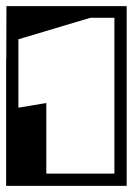

<svg xmlns="http://www.w3.org/2000/svg" viewBox="-40 -606 433 626"><path d="M373 -249Q373 -228.5 373 -204.2Q373 -180 373 -153.8Q373 -127.5 373 -100.8Q373 -74 373 -48.5Q373 -23 373 0Q373 0 357.2 0Q341.5 0 318.2 0Q295 0 271.8 0Q248.5 0 232.8 0Q217 0 217 0Q217 0 217 0Q217 0 217 0Q217 0 217 0Q217 0 217 0Q213.5 -7.5 213.5 -20Q213.5 -32.5 217 -40Q227.5 -40 240.5 -40Q253.5 -40 268.2 -40Q283 -40 299.5 -40Q316 -40 333 -40Q333 -40 333 -40Q333 -40 333 -40Q333 -40 333 -40Q333 -40 333 -40Q333 -40 333 -40Q333 -40 333 -40Q333 -40 333 -40Q333 -40 333 -40Q333 -40 333 -61Q333 -82 333 -113.2Q333 -144.5 333 -175.8Q333 -207 333 -228Q333 -249 333 -249ZM373 -188H333Q333 -188 333 -203.8Q333 -219.5 333 -240.5Q333 -261.5 333 -277.2Q333 -293 333 -293Q333 -293 333 -293Q333 -293 333 -293Q333 -293 333 -293Q333 -293 333 -293Q333 -293 333 -308.8Q333 -324.5 333 -345.5Q333 -366.5 333 -382.2Q333 -398 333 -398H373ZM-20 -251 -19 -586Q-19 -586 0.8 -586Q20.5 -586 49.8 -586Q79 -586 108.5 -586Q138 -586 158.5 -586Q179 -586 180.5 -586Q180.5 -586 180.5 -586Q180.5 -586 180.5 -586Q180.5 -586 180.5 -586Q180.5 -586 180.5 -586Q180.5 -586 180.5 -586Q180.5 -586 180.5 -586Q180.5 -586 180.5 -586Q180.5 -586 180.5 -586Q180.5 -586 180.5 -586Q180.5 -586 180.5 -586Q180.5 -586 180.5 -586Q180.5 -586 180.5 -586Q180.5 -586 180.5 -586Q180.5 -586 180.5 -586Q182 -586 201.8 -586Q221.5 -586 250 -586Q278.5 -586 306.8 -586Q335 -586 354 -586Q373 -586 373 -586V-334H333V-548Q333 -548 333 -548Q333 -548 333 -548Q333 -548 333 -548Q333 -548 325 -548Q317 -548 305.5 -548Q294 -548 282.5 -548Q271 -548 263 -548Q255 -548 255 -548Q255 -548 255 -548Q255 -548 255 -548Q255 -548 255 -548Q255 -548 255 -548Q255 -548 231.2 -541Q207.5 -534 172.5 -523.5Q137.5 -513 102.5 -502.5Q67.5 -492 43.8 -485Q20 -478 20 -478Q20 -478 20 -478Q20 -478 20 -478Q20 -478 20 -478Q20 -478 20 -478V-251ZM220 0Q206.5 0 196.2 0Q186 0 179 0Q172 0 167.8 0Q163.5 0 161.5 0Q159.5 0 159 0Q159 0 159 0Q159 0 159 0Q159 0 159 0Q159 0 159 0Q159 0 159 0Q159 0 159 0Q159 0 159 0Q159 0 159 0Q158 0 144.5 0Q131 0 110.8 0Q90.5 0 67.8 0Q45 0 25.2 0Q5.5 0 -7.2 0Q-20 0 -20 0Q-20 0 -20 0Q-20 0 -20 0Q-20 0 -20 -22.5Q-20 -45 -20 -81.8Q-20 -118.5 -20 -162.8Q-20 -207 -20 -251.2Q-20 -295.5 -20 -332.2Q-20 -369 -20 -391.5Q-20 -414 -20 -414H20Q20 -414 20 -414Q20 -414 20 -414Q20 -414 20 -398Q20 -382 20 -358.2Q20 -334.5 20 -310.8Q20 -287 20 -271Q20 -255 20 -255Q20 -255 20 -255Q20 -255 20 -255Q20 -255 20 -255Q20 -255 20 -255Q20 -255 33.8 -257.2Q47.5 -259.5 65.5 -262.5Q83.5 -265.5 97.2 -267.8Q111 -270 111 -270Q111 -270 111 -270Q111 -270 111 -270Q111 -270 111 -270Q111 -270 111 -254Q111 -238 111 -212.5Q111 -187 111 -158.2Q111 -129.5 111 -103.2Q111 -77 111 -59.5Q111 -42 111 -40Q111 -40 111 -40Q111 -40 111 -40Q111 -40 111 -40Q111 -40 111 -40Q111 -40 111 -40Q111 -40 111 -40Q111 -40 111 -40Q124 -40 138.5 -40Q153 -40 172.8 -40Q192.5 -40 220 -40Z"/></svg>

Font: Honk
Style: Regular
Weight: 400
Designer: Noopur Datye & Yesha Goshar
Foundry: Ek Type
Version: Version 1.000